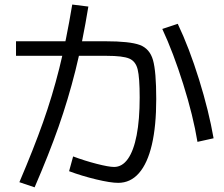

<svg xmlns="http://www.w3.org/2000/svg" viewBox="-20 -802 978 837"><path d="M281.2 -55.7 298.8 -120.1Q347.7 -101.6 400.9 -87.9Q454.1 -74.2 477.5 -74.2Q512.7 -74.2 537.6 -109.4Q562.5 -144.5 575.7 -212.4Q588.9 -280.3 588.9 -377Q588.9 -463.9 580.1 -499.5Q571.3 -535.2 543 -546.9Q514.6 -558.6 446.3 -558.6H49.8V-622.1H439.5Q545.9 -622.1 589.4 -606Q632.8 -589.8 647 -540Q661.1 -490.2 661.1 -370.1Q661.1 -252.9 642.1 -171.4Q623 -89.8 585.9 -47.4Q548.8 -4.9 495.1 -4.9Q461.9 -4.9 398.9 -20Q335.9 -35.2 281.2 -55.7ZM294.9 -782.2 365.2 -773.4Q339.8 -618.2 308.6 -493.7Q277.3 -369.1 235.4 -249.5Q193.4 -129.9 130.9 14.6L64.5 -7.8Q127 -154.3 167.5 -268.6Q208 -382.8 238.3 -503.4Q268.6 -624 294.9 -782.2ZM687.5 -675.8 754.9 -698.2Q804.7 -593.8 847.7 -455.6Q890.6 -317.4 911.1 -199.2L840.8 -183.6Q822.3 -296.9 778.8 -435.1Q735.4 -573.2 687.5 -675.8Z"/></svg>

Font: Pretendard JP Variable
Style: Regular
Weight: 400
Designer: Base glyphs from Inter by Rasmus Andersson; Hangul glyphs from Noto Sans CJK(Source Han Sans) by Jang Soo-young and Kang
Foundry: Kil Hyung-jin
Version: Version 1.307;Glyphs 3.2 (3192)